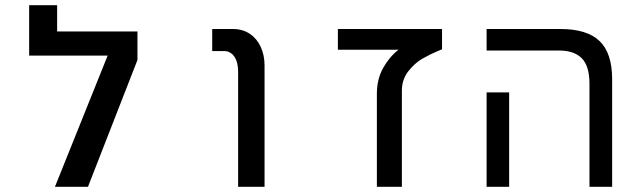

<svg xmlns="http://www.w3.org/2000/svg" viewBox="-20 -721 2440 741"><path d="M510.5 -599.5V-489.5L319.5 0H192L395.5 -506.5H92.5V-701H200.5V-599.5Z M844 -524H799V-609H879.5Q917 -609 944.5 -590.2Q972 -571.5 986.5 -539.5Q1001 -507.5 1001 -468.5V0H899V-444.5Q899 -481.5 884.2 -502.8Q869.5 -524 844 -524Z M1518 -529H1284V-609H1686V-531Q1680.5 -528 1673 -525.5Q1638.5 -511 1609.2 -494Q1580 -477 1555.5 -445.5Q1531 -414 1531 -370.5V0H1434.5V-359Q1434.5 -415.5 1458.8 -458.8Q1483 -502 1518 -529Z M2138 -526H1858V-609H2144Q2245.5 -609 2294 -562.5Q2342.5 -516 2342.5 -415.5V0H2255V-397.5Q2255 -466.5 2225.2 -496.2Q2195.5 -526 2138 -526ZM1858 -364.5H1945V0H1858Z"/></svg>

Font: JuliaMono
Style: Regular
Weight: 400
Monospace: yes
Designer: cormullion
Foundry: corm
Version: Version 0.055; ttfautohint (v1.8.4)